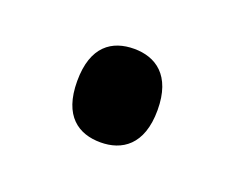

<svg xmlns="http://www.w3.org/2000/svg" viewBox="-41 -180 302 247"><g transform="rotate(20 110.0 -57.0)"><path d="M110 7C139 7 165 -9 165 -57C165 -105 139 -121 110 -121C80 -121 55 -105 55 -57C55 -9 80 7 110 7Z"/></g></svg>

Font: Noto Serif Khmer Condensed
Style: Regular
Weight: 400
Width: 3
Designer: Danh Hong and the Monotype Design Team
Foundry: Monotype Imaging Inc.
Version: Version 2.004